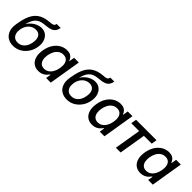

<svg xmlns="http://www.w3.org/2000/svg" viewBox="224 -1888 3058 3058"><g transform="rotate(45 1753.0 -358.5)"><path d="M252 11.7Q179.7 11.7 127.7 -21.7Q75.7 -55.2 53 -118.2Q30.3 -181.2 44.9 -268.6L47.9 -286.1Q60.5 -363.8 79.8 -424.3Q99.1 -484.9 127.4 -529.3Q155.8 -573.7 195.1 -603.5Q234.4 -633.3 287.4 -649.9Q340.3 -666.5 409.2 -670.9Q442.9 -672.9 461.2 -679.4Q479.5 -686 487.5 -697.8Q495.6 -709.5 498.5 -727.5H588.9Q581.1 -682.1 559.8 -652.3Q538.6 -622.6 499.3 -606.9Q460 -591.3 398.4 -586.4Q344.2 -582.5 304.2 -571.8Q264.2 -561 235.1 -538.3Q206.1 -515.6 185.3 -476.6Q164.6 -437.5 148.9 -376.5H151.4Q171.9 -413.1 206.8 -444.3Q241.7 -475.6 285.9 -494.6Q330.1 -513.7 377.4 -513.7Q437 -513.7 479.5 -480.5Q522 -447.3 540.3 -389.9Q558.6 -332.5 546.4 -259.3Q533.7 -181.6 491.7 -120.4Q449.7 -59.1 387.5 -23.7Q325.2 11.7 252 11.7ZM266.6 -77.1Q311.5 -77.1 347.2 -98.6Q382.8 -120.1 406.7 -159.7Q430.7 -199.2 439.9 -254.4Q449.2 -309.1 439.2 -348.4Q429.2 -387.7 401.6 -408.7Q374 -429.7 330.1 -429.7Q284.7 -429.7 246.6 -407.2Q208.5 -384.8 182.6 -344.7Q156.7 -304.7 147.9 -251Q139.6 -200.2 150.9 -160.9Q162.1 -121.6 191.4 -99.4Q220.7 -77.1 266.6 -77.1Z M820.3 10.7Q753.9 10.7 708.3 -23.4Q662.6 -57.6 643.8 -120.6Q625 -183.6 639.2 -270.5Q653.8 -358.4 693.8 -420.9Q733.9 -483.4 791 -516.6Q848.1 -549.8 913.6 -549.8Q962.4 -549.8 990.7 -533.9Q1019 -518.1 1033.7 -496.1Q1048.3 -474.1 1055.2 -455.1H1061.5L1075.7 -542.5H1182.1L1092.8 0H987.8L1002 -84.5H993.7Q979.5 -64.9 957.3 -42.7Q935.1 -20.5 901.4 -4.9Q867.7 10.7 820.3 10.7ZM859.9 -80.6Q905.3 -80.6 940.7 -104.7Q976.1 -128.9 999.8 -171.9Q1023.4 -214.8 1032.7 -271Q1042 -327.6 1032.7 -369.9Q1023.4 -412.1 995.6 -435.3Q967.8 -458.5 922.4 -458.5Q875 -458.5 839.1 -434.1Q803.2 -409.7 780.3 -367.4Q757.3 -325.2 748 -271Q739.3 -216.8 748.5 -173.6Q757.8 -130.4 785.6 -105.5Q813.5 -80.6 859.9 -80.6Z M1460.4 11.7Q1388.2 11.7 1336.2 -21.7Q1284.2 -55.2 1261.5 -118.2Q1238.8 -181.2 1253.4 -268.6L1256.3 -286.1Q1269 -363.8 1288.3 -424.3Q1307.6 -484.9 1335.9 -529.3Q1364.3 -573.7 1403.6 -603.5Q1442.9 -633.3 1495.8 -649.9Q1548.8 -666.5 1617.7 -670.9Q1651.4 -672.9 1669.7 -679.4Q1688 -686 1696 -697.8Q1704.1 -709.5 1707 -727.5H1797.4Q1789.6 -682.1 1768.3 -652.3Q1747.1 -622.6 1707.8 -606.9Q1668.5 -591.3 1606.9 -586.4Q1552.7 -582.5 1512.7 -571.8Q1472.7 -561 1443.6 -538.3Q1414.6 -515.6 1393.8 -476.6Q1373 -437.5 1357.4 -376.5H1359.9Q1380.4 -413.1 1415.3 -444.3Q1450.2 -475.6 1494.4 -494.6Q1538.6 -513.7 1585.9 -513.7Q1645.5 -513.7 1688 -480.5Q1730.5 -447.3 1748.8 -389.9Q1767.1 -332.5 1754.9 -259.3Q1742.2 -181.6 1700.2 -120.4Q1658.2 -59.1 1595.9 -23.7Q1533.7 11.7 1460.4 11.7ZM1475.1 -77.1Q1520 -77.1 1555.7 -98.6Q1591.3 -120.1 1615.2 -159.7Q1639.2 -199.2 1648.4 -254.4Q1657.7 -309.1 1647.7 -348.4Q1637.7 -387.7 1610.1 -408.7Q1582.5 -429.7 1538.6 -429.7Q1493.2 -429.7 1455.1 -407.2Q1417 -384.8 1391.1 -344.7Q1365.2 -304.7 1356.4 -251Q1348.1 -200.2 1359.4 -160.9Q1370.6 -121.6 1399.9 -99.4Q1429.2 -77.1 1475.1 -77.1Z M2028.8 10.7Q1962.4 10.7 1916.7 -23.4Q1871.1 -57.6 1852.3 -120.6Q1833.5 -183.6 1847.7 -270.5Q1862.3 -358.4 1902.3 -420.9Q1942.4 -483.4 1999.5 -516.6Q2056.6 -549.8 2122.1 -549.8Q2170.9 -549.8 2199.2 -533.9Q2227.5 -518.1 2242.2 -496.1Q2256.8 -474.1 2263.7 -455.1H2270L2284.2 -542.5H2390.6L2301.3 0H2196.3L2210.4 -84.5H2202.1Q2188 -64.9 2165.8 -42.7Q2143.6 -20.5 2109.9 -4.9Q2076.2 10.7 2028.8 10.7ZM2068.4 -80.6Q2113.8 -80.6 2149.2 -104.7Q2184.6 -128.9 2208.3 -171.9Q2231.9 -214.8 2241.2 -271Q2250.5 -327.6 2241.2 -369.9Q2231.9 -412.1 2204.1 -435.3Q2176.3 -458.5 2130.9 -458.5Q2083.5 -458.5 2047.6 -434.1Q2011.7 -409.7 1988.8 -367.4Q1965.8 -325.2 1956.5 -271Q1947.8 -216.8 1957 -173.6Q1966.3 -130.4 1994.1 -105.5Q2022 -80.6 2068.4 -80.6Z M2559.1 0 2633.8 -449.7H2456.5L2471.7 -542.5H2932.1L2917 -449.7H2740.7L2666 0Z M3118.2 10.7Q3051.8 10.7 3006.1 -23.4Q2960.4 -57.6 2941.7 -120.6Q2922.9 -183.6 2937 -270.5Q2951.7 -358.4 2991.7 -420.9Q3031.7 -483.4 3088.9 -516.6Q3146 -549.8 3211.4 -549.8Q3260.3 -549.8 3288.6 -533.9Q3316.9 -518.1 3331.5 -496.1Q3346.2 -474.1 3353 -455.1H3359.4L3373.5 -542.5H3480L3390.6 0H3285.6L3299.8 -84.5H3291.5Q3277.3 -64.9 3255.1 -42.7Q3232.9 -20.5 3199.2 -4.9Q3165.5 10.7 3118.2 10.7ZM3157.7 -80.6Q3203.1 -80.6 3238.5 -104.7Q3273.9 -128.9 3297.6 -171.9Q3321.3 -214.8 3330.6 -271Q3339.8 -327.6 3330.6 -369.9Q3321.3 -412.1 3293.5 -435.3Q3265.6 -458.5 3220.2 -458.5Q3172.9 -458.5 3137 -434.1Q3101.1 -409.7 3078.1 -367.4Q3055.2 -325.2 3045.9 -271Q3037.1 -216.8 3046.4 -173.6Q3055.7 -130.4 3083.5 -105.5Q3111.3 -80.6 3157.7 -80.6Z"/></g></svg>

Font: Inter 16pt Medium
Style: Italic
Weight: 500
Italic angle: -9.3988°
Version: Version 4.001;git-66647c0bb